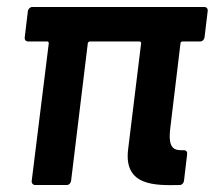

<svg xmlns="http://www.w3.org/2000/svg" viewBox="-20 -531 616 551"><path d="M567 -424 576 -499C577 -506 573 -511 566 -511H73C67 -511 61 -506 60 -499L51 -424C50 -417 54 -412 61 -412H116C118 -412 120 -410 120 -407L71 -12C70 -5 75 0 81 0H171C178 0 183 -5 184 -12L232 -407C233 -410 235 -412 238 -412H380C383 -412 385 -410 385 -407L348 -105C333 5 428 1 495 0C502 0 507 -5 508 -12L517 -88C518 -95 515 -100 507 -100C479 -99 461 -104 469 -166L498 -407C498 -410 501 -412 504 -412H554C561 -412 566 -417 567 -424Z"/></svg>

Font: Barlow Semi Condensed SemiBold
Style: Italic
Weight: 600
Width: 4
Italic angle: -7°
Designer: Jeremy Tribby
Foundry: Tribby Type
Version: Version 1.422;hotconv 1.0.109;makeotfexe 2.5.65596